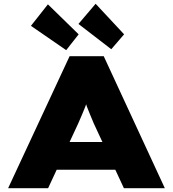

<svg xmlns="http://www.w3.org/2000/svg" viewBox="-20 -998 917 1018"><path d="M23 0 349 -700H530L854 0H637L477 -344Q466 -371 457 -392Q448 -413 441 -432Q434 -451 428 -470.5Q422 -490 417 -512H457Q452 -490 445.5 -470Q439 -450 431.5 -430.5Q424 -411 415 -390.5Q406 -370 395 -344L235 0ZM181 -98 246 -245H633L672 -98ZM570 -737 396 -871 487 -978 638 -816ZM331 -732 144 -861 234 -975 397 -816Z"/></svg>

Font: Lexend Mega Black
Style: Regular
Weight: 900
Version: Version 1.007